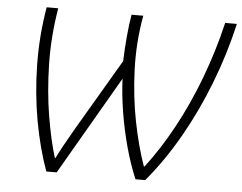

<svg xmlns="http://www.w3.org/2000/svg" viewBox="-51 -776 1067 847"><g transform="rotate(5 482.0 -353.0)"><path d="M183.6 7.8Q147.5 -91.8 126 -210.4Q104.5 -329.1 102.3 -457.5Q100.1 -585.9 122.1 -713.9H173.3Q151.9 -587.4 154.5 -465.1Q157.2 -342.8 174.8 -236.8Q192.4 -130.9 215.8 -55.2H218.8Q243.2 -105 293.5 -191.4L479 -506.8Q480.5 -559.1 485.6 -616Q490.7 -672.9 498 -713.9H549.8Q528.3 -594.2 532.7 -474.1Q537.1 -354 558.6 -245.4Q580.1 -136.7 610.4 -51.8H613.3Q677.2 -134.8 734.6 -240.5Q792 -346.2 837.4 -466.6Q882.8 -586.9 912.6 -713.9H964.4Q933.6 -579.1 883.5 -449.5Q833.5 -319.8 767.3 -203.6Q701.2 -87.4 621.6 7.8H578.6Q551.3 -56.2 530.8 -131.8Q510.3 -207.5 498 -284.4Q485.8 -361.3 482.9 -429.2L229.5 7.8Z"/></g></svg>

Font: Open Sans Light
Style: Italic
Weight: 300
Italic angle: -12°
Designer: Monotype Design Team
Foundry: Monotype Imaging Inc.
Version: Version 3.003; ttfautohint (v1.8.4)